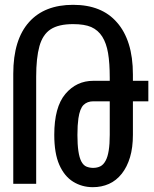

<svg xmlns="http://www.w3.org/2000/svg" viewBox="-20 -762 640 796"><path d="M365 14Q320 14 283.5 -8.5Q247 -31 226 -78.5Q205 -126 205 -203Q205 -318 251 -372.5Q297 -427 367 -427H435V-439Q435 -501 428 -542Q421 -583 404 -610Q387 -637 358 -650Q330 -662 283 -662Q223 -662 190 -640.5Q157 -619 143.5 -570.5Q130 -522 130 -444V0H35V-456Q35 -598 101 -671Q165 -742 283 -742Q402 -742 465 -669Q497 -633 514 -579Q531 -525 531 -453V-427H595V-342H531V-203Q531 -150 519 -110Q507 -70 485 -42Q462 -13 431.5 0.5Q401 14 365 14ZM366 -66Q383 -66 396 -72.5Q409 -79 418 -96Q435 -127 435 -203V-342H367Q342 -342 326.5 -327Q311 -312 305 -271Q303 -257 302 -240.5Q301 -224 301 -202Q301 -124 317 -93Q326 -76 339 -71Q352 -66 366 -66Z"/></svg>

Font: PlemolJP35 Console
Style: Regular
Weight: 400
Version: v2.0.3; ttfautohint (v1.8.4.7-5d5b-dirty) -l 6 -r 45 -G 200 